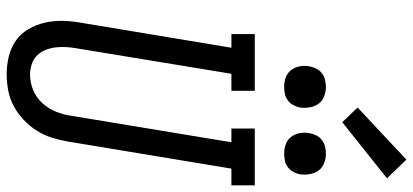

<svg xmlns="http://www.w3.org/2000/svg" viewBox="-351 -878 1237 575"><g transform="rotate(90 267.5 -590.5)"><path d="M202 8Q175 8 148.5 1.5Q122 -5 101 -20Q80 -35 67 -57.5Q54 -80 48 -105.5Q42 -131 42.5 -159Q43 -187 48 -214L123 -665H82V-735H252V-665H201L125 -203Q122 -187 121 -170.5Q120 -154 122 -138Q124 -122 130 -107.5Q136 -93 146.5 -82.5Q157 -72 172.5 -67Q188 -62 204 -62Q227 -62 250 -71.5Q273 -81 289.5 -99.5Q306 -118 315 -141Q324 -164 327 -187L406 -665H365V-735H535V-665H485L404 -176Q400 -152 392.5 -128Q385 -104 371.5 -82.5Q358 -61 339 -43Q320 -25 297.5 -13Q275 -1 250.5 3.5Q226 8 202 8ZM440 -823Q425 -823 411.5 -828Q398 -833 389.5 -844.5Q381 -856 378.5 -870.5Q376 -885 379 -900Q381 -910 386 -920Q391 -930 400 -936.5Q409 -943 419.5 -945.5Q430 -948 440 -948Q455 -948 469 -942.5Q483 -937 491 -925.5Q499 -914 501.5 -899.5Q504 -885 502 -870Q500 -860 494.5 -850Q489 -840 480 -833.5Q471 -827 460.5 -825Q450 -823 440 -823ZM240 -823Q225 -823 211.5 -828Q198 -833 189.5 -844.5Q181 -856 178.5 -870.5Q176 -885 179 -900Q181 -910 186 -920Q191 -930 200 -936.5Q209 -943 219.5 -945.5Q230 -948 240 -948Q255 -948 269 -942.5Q283 -937 291 -925.5Q299 -914 301.5 -899.5Q304 -885 302 -870Q300 -860 294.5 -850Q289 -840 280 -833.5Q271 -827 260.5 -825Q250 -823 240 -823ZM346 -997 302 -1043 458 -1189 514 -1131Z"/></g></svg>

Font: Iosevka Slab Oblique
Style: Regular
Weight: 400
Italic angle: -9°
Monospace: yes
Designer: Belleve Invis
Foundry: Belleve Invis
Version: Version 11.1.1; ttfautohint (v1.8.3)